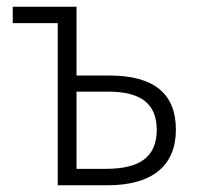

<svg xmlns="http://www.w3.org/2000/svg" viewBox="-20 -552 603 572"><path d="M152 0V-483H18V-532H208V-327H306Q504 -327 504 -166Q504 -85 452 -42.5Q400 0 299 0ZM208 -49H296Q373 -49 410 -77.5Q447 -106 447 -165Q447 -223 411.5 -251Q376 -279 303 -279H208Z"/></svg>

Font: Noto Sans Mono SemiCondensed Light
Style: Regular
Weight: 300
Width: 4
Designer: Monotype Design Team
Foundry: Monotype Imaging Inc.
Version: Version 2.014; ttfautohint (v1.8.4.7-5d5b)